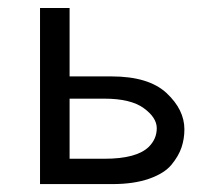

<svg xmlns="http://www.w3.org/2000/svg" viewBox="-20 -465 520 485"><path d="M81.1 0V-444.8H155.8V-272H261.2Q355.5 -272 400.6 -230Q445.8 -188 445.8 -138.2Q445.8 -114.3 438.5 -92.5Q431.2 -70.8 413.1 -48.8Q395 -26.9 356.4 -13.4Q317.9 0 264.2 0ZM155.8 -64H244.1Q325.2 -64 356 -94.2Q376 -114.3 376 -141.1Q376 -168 343 -191.9Q310.1 -215.8 243.2 -215.8H155.8Z"/></svg>

Font: CMU Sans Serif
Style: Medium
Weight: 500
Version: Version 0.7.0